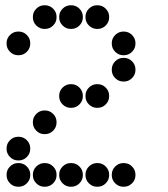

<svg xmlns="http://www.w3.org/2000/svg" viewBox="-20 -715 640 730"><path d="M149 -695Q131 -695 118 -682Q105 -669 105 -651V-649Q105 -631 118 -618Q131 -605 149 -605H151Q169 -605 182 -618Q195 -631 195 -649V-651Q195 -669 182 -682Q169 -695 151 -695ZM249 -695Q231 -695 218 -682Q205 -669 205 -651V-649Q205 -631 218 -618Q231 -605 249 -605H251Q269 -605 282 -618Q295 -631 295 -649V-651Q295 -669 282 -682Q269 -695 251 -695ZM349 -695Q331 -695 318 -682Q305 -669 305 -651V-649Q305 -631 318 -618Q331 -605 349 -605H351Q369 -605 382 -618Q395 -631 395 -649V-651Q395 -669 382 -682Q369 -695 351 -695ZM49 -595Q31 -595 18 -582Q5 -569 5 -551V-549Q5 -531 18 -518Q31 -505 49 -505H51Q69 -505 82 -518Q95 -531 95 -549V-551Q95 -569 82 -582Q69 -595 51 -595ZM449 -595Q431 -595 418 -582Q405 -569 405 -551V-549Q405 -531 418 -518Q431 -505 449 -505H451Q469 -505 482 -518Q495 -531 495 -549V-551Q495 -569 482 -582Q469 -595 451 -595ZM449 -495Q431 -495 418 -482Q405 -469 405 -451V-449Q405 -431 418 -418Q431 -405 449 -405H451Q469 -405 482 -418Q495 -431 495 -449V-451Q495 -469 482 -482Q469 -495 451 -495ZM249 -395Q231 -395 218 -382Q205 -369 205 -351V-349Q205 -331 218 -318Q231 -305 249 -305H251Q269 -305 282 -318Q295 -331 295 -349V-351Q295 -369 282 -382Q269 -395 251 -395ZM349 -395Q331 -395 318 -382Q305 -369 305 -351V-349Q305 -331 318 -318Q331 -305 349 -305H351Q369 -305 382 -318Q395 -331 395 -349V-351Q395 -369 382 -382Q369 -395 351 -395ZM149 -295Q131 -295 118 -282Q105 -269 105 -251V-249Q105 -231 118 -218Q131 -205 149 -205H151Q169 -205 182 -218Q195 -231 195 -249V-251Q195 -269 182 -282Q169 -295 151 -295ZM49 -195Q31 -195 18 -182Q5 -169 5 -151V-149Q5 -131 18 -118Q31 -105 49 -105H51Q69 -105 82 -118Q95 -131 95 -149V-151Q95 -169 82 -182Q69 -195 51 -195ZM49 -95Q31 -95 18 -82Q5 -69 5 -51V-49Q5 -31 18 -18Q31 -5 49 -5H51Q69 -5 82 -18Q95 -31 95 -49V-51Q95 -69 82 -82Q69 -95 51 -95ZM149 -95Q131 -95 118 -82Q105 -69 105 -51V-49Q105 -31 118 -18Q131 -5 149 -5H151Q169 -5 182 -18Q195 -31 195 -49V-51Q195 -69 182 -82Q169 -95 151 -95ZM249 -95Q231 -95 218 -82Q205 -69 205 -51V-49Q205 -31 218 -18Q231 -5 249 -5H251Q269 -5 282 -18Q295 -31 295 -49V-51Q295 -69 282 -82Q269 -95 251 -95ZM349 -95Q331 -95 318 -82Q305 -69 305 -51V-49Q305 -31 318 -18Q331 -5 349 -5H351Q369 -5 382 -18Q395 -31 395 -49V-51Q395 -69 382 -82Q369 -95 351 -95ZM449 -95Q431 -95 418 -82Q405 -69 405 -51V-49Q405 -31 418 -18Q431 -5 449 -5H451Q469 -5 482 -18Q495 -31 495 -49V-51Q495 -69 482 -82Q469 -95 451 -95Z"/></svg>

Font: Doto Rounded Black
Style: Regular
Weight: 900
Monospace: yes
Version: Version 1.000